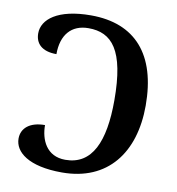

<svg xmlns="http://www.w3.org/2000/svg" viewBox="-82 -798 811 882"><g transform="rotate(10 323.5 -357.0)"><path d="M265 10C478 10 591 -139 591 -359C591 -597 479 -724 272 -724C117 -724 47 -666 47 -601C47 -554 77 -521 146 -521C146 -611 191 -664 271 -664C380 -664 445 -593 445 -358C445 -165 395 -50 270 -50C182 -50 151 -123 151 -191C81 -191 42 -158 42 -109C42 -47 108 10 265 10Z"/></g></svg>

Font: Noto Serif SemiBold
Style: Regular
Weight: 600
Designer: Monotype Design Team
Foundry: Monotype Imaging Inc.
Version: Version 2.013